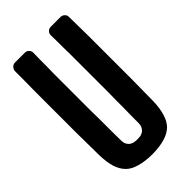

<svg xmlns="http://www.w3.org/2000/svg" viewBox="-246 -875 958 958"><g transform="rotate(-45 233.0 -395.5)"><path d="M81.1 -33.2C95.7 -18.6 115.2 -8.8 139.6 -2C164.1 4.9 192.4 8.8 226.6 8.8C260.7 8.8 289.1 4.9 313.5 -2C337.9 -8.8 357.4 -19.5 372.1 -33.2C386.7 -47.9 397.5 -66.4 404.3 -89.8C412.1 -113.3 416 -141.6 417 -173.8C418 -225.6 418 -278.3 418.9 -330.1V-487.3V-629.9C418 -676.8 418 -723.6 417 -770.5C417 -779.3 414.1 -786.1 408.2 -791C402.3 -796.9 395.5 -799.8 386.7 -799.8H318.4C309.6 -799.8 302.7 -796.9 296.9 -791C291 -785.2 288.1 -778.3 288.1 -769.5C289.1 -739.3 289.1 -709 289.1 -678.7C290 -648.4 290 -617.2 290 -585.9V-474.6V-364.3C289.1 -328.1 289.1 -292 289.1 -255.9C288.1 -219.7 288.1 -184.6 288.1 -150.4C288.1 -141.6 287.1 -133.8 284.2 -127C281.2 -120.1 277.3 -115.2 272.5 -110.4C267.6 -105.5 260.7 -102.5 253.9 -99.6C246.1 -97.7 237.3 -96.7 226.6 -96.7C216.8 -96.7 208 -97.7 200.2 -99.6C192.4 -102.5 185.5 -105.5 180.7 -110.4C175.8 -115.2 171.9 -120.1 168.9 -127C166 -133.8 165 -141.6 165 -150.4C164.1 -184.6 164.1 -219.7 164.1 -255.9C164.1 -292 164.1 -328.1 163.1 -364.3V-474.6V-585.9C163.1 -617.2 163.1 -648.4 164.1 -678.7C164.1 -709 164.1 -739.3 165 -769.5C165 -778.3 162.1 -785.2 156.2 -791C150.4 -796.9 143.6 -799.8 134.8 -799.8H65.4C57.6 -799.8 50.8 -796.9 44.9 -791C39.1 -785.2 36.1 -778.3 35.2 -770.5C35.2 -723.6 35.2 -676.8 34.2 -629.9V-487.3V-330.1C35.2 -278.3 35.2 -225.6 36.1 -173.8C37.1 -141.6 41 -113.3 47.9 -89.8C55.7 -66.4 66.4 -47.9 81.1 -33.2Z"/></g></svg>

Font: Yellow Ladder Regular
Style: Regular
Weight: 400
Designer: Zima Creative
Version: Version 2.002